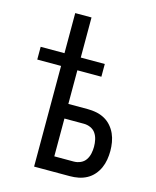

<svg xmlns="http://www.w3.org/2000/svg" viewBox="-111 -812 722 888"><g transform="rotate(15 250.0 -367.5)"><path d="M138 0V-482H24V-543H138V-735H216V-543H331V-482H216V-321H309Q330 -321 350.5 -317Q371 -313 389.5 -303Q408 -293 422 -277Q436 -261 444.5 -242Q453 -223 456.5 -202Q460 -181 460 -161Q460 -140 456.5 -119Q453 -98 444.5 -79Q436 -60 422 -44Q408 -28 389.5 -18Q371 -8 350.5 -4Q330 0 309 0ZM309 -70Q326 -70 341.5 -77Q357 -84 366 -97.5Q375 -111 378.5 -127.5Q382 -144 382 -160Q382 -177 378.5 -193.5Q375 -210 366 -223.5Q357 -237 341.5 -244Q326 -251 309 -251H216V-70Z"/></g></svg>

Font: Iosevka Custom
Style: Regular
Weight: 400
Monospace: yes
Designer: Belleve Invis
Foundry: Belleve Invis
Version: Version 32.5.0; ttfautohint (v1.8.4)